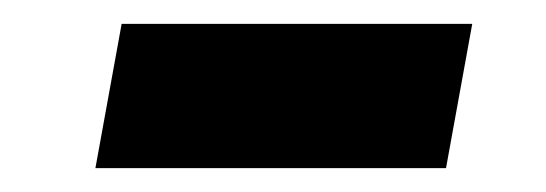

<svg xmlns="http://www.w3.org/2000/svg" viewBox="-20 -389 458 161"><path d="M60 -248H354L376 -369H82Z"/></svg>

Font: Fixel Text 20240404
Style: Bold Italic
Weight: 700
Width: 4
Italic angle: -10°
Designer: AlfaBravo + MacPaw
Foundry: Kyrylo Tkachov, Marchela Mozhyna, Serhii Makarenko, Maria Weinstein, Zakhar Kryvoshyya
Version: Version 1.211;Glyphs 3.2 (3225)